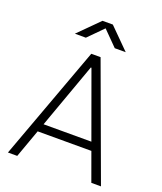

<svg xmlns="http://www.w3.org/2000/svg" viewBox="-159 -985 917 1086"><g transform="rotate(20 300.0 -441.5)"><path d="M20 0 272 -686H328L580 0H522L300 -612H296L76 0ZM117 -170V-219H481V-170ZM146 -761 268 -883H330L452 -761H386L288 -860H310L212 -761Z"/></g></svg>

Font: Chivo Mono Thin
Style: Regular
Weight: 250
Designer: Hector Gatti
Foundry: Omnibus-Type
Version: Version 1.008